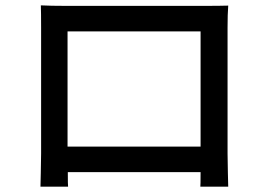

<svg xmlns="http://www.w3.org/2000/svg" viewBox="-20 -685 996 716"><path d="M130.9 11.2Q130.9 10.7 132.1 -39.6Q133.3 -89.8 133.3 -112.8V-582Q133.3 -640.1 132.3 -665Q169.4 -663.1 224.1 -663.1H742.7Q799.3 -663.1 831.1 -664.1Q828.6 -632.8 828.6 -582V-112.8Q828.6 -92.3 829.8 -41Q831.1 10.3 831.1 11.2H727.1Q728 6.3 728 -43H232.9Q232.9 6.3 233.9 11.2ZM728 -567.9H231.9V-138.2H728Z"/></svg>

Font: Karasuma Gothic
Style: Regular
Weight: 500
Designer: Rasmus Andersson / Ryoko Nishizuka
Foundry: Genbu
Version: Version 1.00